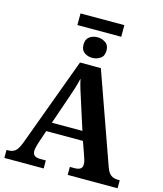

<svg xmlns="http://www.w3.org/2000/svg" viewBox="-143 -1123 1040 1227"><g transform="rotate(15 376.5 -509.0)"><path d="M235 -941V-1018H525V-941ZM380 -763Q350 -763 327.5 -779Q305 -795 305 -831Q305 -867 327.5 -883Q350 -899 380 -899Q409 -899 433 -883Q457 -867 457 -831Q457 -795 433 -779Q409 -763 380 -763ZM4 0V-53H16Q43 -53 61 -67Q79 -81 96 -126L313 -714H451L664 -114Q676 -80 694.5 -66.5Q713 -53 741 -53H753V0H423V-53H456Q478 -53 491.5 -61.5Q505 -70 505 -91Q505 -103 502 -115Q499 -127 496 -135L461 -235H218L189 -149Q185 -137 181 -120.5Q177 -104 177 -92Q177 -53 226 -53H264V0ZM239 -296H441L382 -480Q371 -514 360.5 -547.5Q350 -581 343 -615Q335 -581 325.5 -550Q316 -519 304 -485Z"/></g></svg>

Font: Noto Serif
Style: Bold
Weight: 700
Designer: Monotype Design Team
Foundry: Monotype Imaging Inc.
Version: Version 2.014